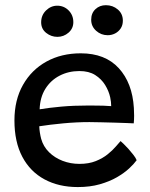

<svg xmlns="http://www.w3.org/2000/svg" viewBox="-20 -744 592 758"><path d="M519.5 -111.5Q509.5 -97.5 490 -79.2Q470.5 -61 441.5 -44.2Q412.5 -27.5 374 -16.5Q335.5 -5.5 287 -5.5Q212 -5.5 155.5 -36Q99 -66.5 68 -125.2Q37 -184 37 -268.5Q37 -349.5 70.8 -409Q104.5 -468.5 163.5 -501Q222.5 -533.5 299 -533.5Q395 -533.5 448.8 -475Q502.5 -416.5 508.5 -318Q509.5 -302 509.5 -287.2Q509.5 -272.5 508 -257Q501.5 -257.5 481.2 -258.2Q461 -259 434 -259.8Q407 -260.5 379.8 -261.2Q352.5 -262 333 -262Q282.5 -262 229.5 -257Q176.5 -252 135 -245.5Q135.5 -232.5 137.5 -220Q139.5 -207.5 142.5 -196Q151 -165.5 173.5 -143.2Q196 -121 227.2 -109Q258.5 -97 293.5 -97Q330.5 -97 358 -108Q385.5 -119 405.2 -135Q425 -151 437.2 -165.5Q449.5 -180 456 -187Q459 -184.5 467.8 -176.2Q476.5 -168 486.8 -156.5Q497 -145 506.2 -133.2Q515.5 -121.5 519.5 -111.5ZM136.5 -312.5Q172.5 -318.5 221.2 -323Q270 -327.5 332 -327.5Q364.5 -327.5 387.2 -326.8Q410 -326 419 -325Q419 -341.5 415 -360Q409.5 -385 395 -408.5Q380.5 -432 355.8 -447.8Q331 -463.5 293.5 -463.5Q250.5 -463.5 215.2 -445.2Q180 -427 159 -393.2Q138 -359.5 136.5 -312.5ZM206.5 -598.5Q182 -598.5 162.2 -614.2Q142.5 -630 142.5 -656Q142.5 -684 161.8 -702.8Q181 -721.5 206 -721.5Q232.5 -721.5 251 -702.8Q269.5 -684 269.5 -656.5Q269.5 -631.5 250.5 -615Q231.5 -598.5 206.5 -598.5ZM405 -605Q379 -605 359.5 -622.5Q340 -640 340 -666Q340 -692 356.8 -707.8Q373.5 -723.5 398 -723.5Q425.5 -723.5 445.2 -706.5Q465 -689.5 465 -662.5Q465 -644.5 456.5 -631.8Q448 -619 434.5 -612Q421 -605 405 -605Z"/></svg>

Font: Grandstander Thin
Style: Regular
Weight: 400
Version: Version 1.200